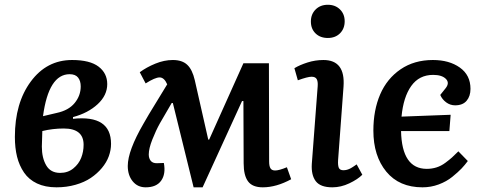

<svg xmlns="http://www.w3.org/2000/svg" viewBox="-20 -779 2050 813"><path d="M285.2 -524.9Q177.7 -524.9 110.4 -433.8Q43 -342.8 43 -199.2Q43 -152.8 52.2 -115.5Q61.5 -78.1 81.8 -48.3Q102.1 -18.6 136.7 -2.2Q171.4 14.2 219.2 14.2Q262.2 14.2 299.8 3.4Q337.4 -7.3 364.5 -25.6Q391.6 -43.9 411.4 -67.6Q431.2 -91.3 440.7 -117.4Q450.2 -143.6 450.2 -169.9Q450.2 -293 289.1 -275.9V-283.2Q353 -300.3 393.6 -337.9Q434.1 -375.5 434.1 -422.9Q434.1 -468.8 397.5 -496.8Q360.8 -524.9 285.2 -524.9ZM321.8 -413.1Q321.8 -374 296.1 -342.8Q270.5 -311.5 220.2 -300.8L162.1 -287.1Q186 -464.8 274.9 -464.8Q299.3 -464.8 310.5 -450.7Q321.8 -436.5 321.8 -413.1ZM159.2 -224.1Q203.1 -234.9 250 -234.9Q334 -234.9 334 -166Q334 -136.7 323.7 -110.6Q313.5 -84.5 290.3 -65.7Q267.1 -46.9 234.9 -46.9Q194.3 -46.9 175.8 -78.6Q157.2 -110.4 157.2 -158.2Q157.2 -174.3 159.2 -224.1Z M837.9 14.2H799.8L711.9 -342.8H707Q674.3 -287.6 657.2 -257.1Q640.1 -226.6 625 -188.2Q609.9 -149.9 609.9 -125Q609.9 -108.4 618.4 -97.9Q627 -87.4 645 -87.9L673.8 -88.9Q682.6 -42.5 662.6 -14.2Q642.6 14.2 596.7 14.2Q562.5 14.2 541.7 -11.5Q521 -37.1 521 -76.2Q521 -140.6 587.9 -255.9Q606.4 -289.1 641.8 -346.2Q677.2 -403.3 688 -421.9Q675.3 -451.2 655.8 -451.2Q636.7 -451.2 596.7 -425.8L571.8 -473.1Q600.1 -494.1 637.7 -509.5Q675.3 -524.9 711.9 -524.9Q751.5 -524.9 772.9 -504.6Q794.4 -484.4 804.7 -439.9L861.8 -188H865.7L1010.7 -511.2H1118.7L1119.6 -95.2Q1119.6 -75.7 1125.2 -66.4Q1130.9 -57.1 1145 -57.1Q1161.6 -57.1 1194.8 -70.8L1212.9 -20Q1149.9 14.2 1092.8 14.2Q1048.8 14.2 1030.3 -11Q1011.7 -36.1 1011.7 -87.9L1010.7 -351.1H1004.9Z M1296.4 -688Q1296.4 -718.8 1316.4 -738.8Q1336.4 -758.8 1368.2 -758.8Q1399.4 -758.8 1419.4 -739.3Q1439.5 -719.7 1439.5 -689Q1439.5 -657.7 1419.7 -637.9Q1399.9 -618.2 1368.2 -618.2Q1335.9 -618.2 1316.2 -637.5Q1296.4 -656.7 1296.4 -688ZM1325.2 -414.1Q1326.7 -434.1 1321 -444.1Q1315.4 -454.1 1299.3 -454.1Q1282.7 -454.1 1241.2 -439L1226.6 -490.2Q1249 -503.9 1282 -514.4Q1314.9 -524.9 1349.6 -524.9Q1442.9 -524.9 1434.6 -412.1L1411.6 -101.1Q1410.2 -79.1 1414.6 -68.6Q1418.9 -58.1 1434.6 -58.1Q1438.5 -58.1 1442.4 -58.8Q1446.3 -59.6 1449.2 -60.1Q1452.1 -60.5 1456.8 -62.7Q1461.4 -64.9 1463.4 -65.7Q1465.3 -66.4 1470.5 -69.8Q1475.6 -73.2 1476.6 -73.7Q1477.5 -74.2 1483.6 -78.4Q1489.7 -82.5 1490.2 -83L1514.2 -39.1Q1494.6 -19.5 1459.2 -2.7Q1423.8 14.2 1387.2 14.2Q1336.9 14.2 1317.1 -11.7Q1297.4 -37.6 1300.3 -85Z M1813 -524.9Q1882.3 -524.9 1927.2 -492.9Q1972.2 -460.9 1972.2 -402.8Q1972.2 -371.6 1955.8 -352.3Q1939.5 -333 1907.2 -333Q1886.2 -333 1869.1 -345.7Q1852.1 -358.4 1844.2 -377L1867.2 -405.8Q1884.8 -428.2 1867.9 -445.1Q1851.1 -461.9 1814 -461.9Q1754.9 -461.9 1721.4 -415Q1688 -368.2 1680.2 -285.2L1888.2 -293L1882.8 -224.1H1678.2Q1681.6 -64 1787.1 -64Q1808.6 -64 1828.1 -70.1Q1847.7 -76.2 1866 -89.8Q1884.3 -103.5 1893.8 -112.1Q1903.3 -120.6 1920.9 -138.2L1960.9 -97.2Q1948.7 -80.6 1934.3 -65.4Q1919.9 -50.3 1895.3 -30.3Q1870.6 -10.3 1837.6 2Q1804.7 14.2 1769 14.2Q1670.4 14.2 1615.7 -52.2Q1561 -118.7 1561 -226.1Q1561 -312.5 1589.8 -379.4Q1618.7 -446.3 1676.3 -485.6Q1733.9 -524.9 1813 -524.9Z"/></svg>

Font: Literata Book SemiBold
Style: Italic
Weight: 600
Italic angle: -3°
Designer: Latin by Veronika Burian and Jose Scaglione. Greek by Irene Vlachou. Cyrillic by Vera Evstafieva
Foundry: TypeTogether
Version: Version 1.003;PS 001.003;hotconv 1.0.88;makeotf.lib2.5.64775